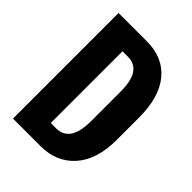

<svg xmlns="http://www.w3.org/2000/svg" viewBox="-206 -812 914 914"><g transform="rotate(45 250.5 -355.5)"><path d="M47.9 0H234.4Q339.8 0 404.3 -72Q468.8 -144 468.8 -278.8V-427.2Q468.8 -564.9 408 -637.9Q347.2 -710.9 238.3 -710.9H47.9ZM189.9 -112.3V-595.2H226.1Q271 -595.7 295.2 -561.5Q319.3 -527.3 319.3 -452.6V-255.4Q319.3 -181.6 295.4 -147Q271.5 -112.3 225.6 -112.3Z"/></g></svg>

Font: Roboto Flex
Style: wght 700 wdth 25 opsz 34 GRAD 0.00 slnt 0.00 XTRA 468 XOPQ 96 YOPQ 79 YTLC 514 YTUC 712 YTAS 750 YTDE -203.00 YTFI 738
Weight: 700
Width: 1
Designer: Berlow after Robertson
Foundry: Google
Version: Version 3.100